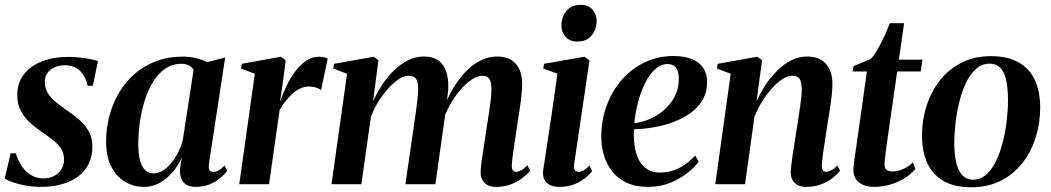

<svg xmlns="http://www.w3.org/2000/svg" viewBox="-24 -758 4324 790"><path d="M358 -405H336.5Q331 -438.5 307.5 -464Q284 -489.5 244 -489.5Q221 -489.5 202 -481.8Q183 -474 171.8 -458.5Q160.5 -443 160.5 -420Q160.5 -396 171.8 -376.8Q183 -357.5 202.5 -341Q222 -324.5 246.5 -307.5Q279 -285.5 303.5 -264Q328 -242.5 342 -216.2Q356 -190 356 -154Q356 -113.5 340.5 -82.8Q325 -52 296.5 -31.2Q268 -10.5 229.5 0.2Q191 11 145.5 11Q114.5 11 83.8 5.8Q53 0.5 29.2 -7.8Q5.5 -16 -4.5 -23.5L20 -127.5H41Q49 -100.5 64.2 -76.8Q79.5 -53 102.2 -38.5Q125 -24 155 -24Q178.5 -24 197.8 -33.5Q217 -43 228.2 -60.8Q239.5 -78.5 239.5 -102Q239.5 -126.5 228 -145Q216.5 -163.5 196 -180Q175.5 -196.5 148 -215Q123 -232 99.8 -253Q76.5 -274 61.8 -301.8Q47 -329.5 47 -367Q47 -416.5 73.8 -451.5Q100.5 -486.5 148.2 -505.2Q196 -524 258 -524Q282 -524 306 -521.2Q330 -518.5 349.5 -514.5Q369 -510.5 379 -506.5Z M836 -86Q833 -65.5 838.2 -58Q843.5 -50.5 854 -50.5Q863.5 -50.5 875.2 -56.8Q887 -63 899.5 -77.5L911 -55Q901 -41.5 882.8 -26Q864.5 -10.5 839 0.2Q813.5 11 781.5 11Q744.5 11 729 -10.8Q713.5 -32.5 717 -65L724 -111.5Q712.5 -81.5 689.5 -53.5Q666.5 -25.5 636 -7.2Q605.5 11 569.5 11Q525.5 11 489.8 -10.5Q454 -32 433.2 -73.5Q412.5 -115 412.5 -175.5Q412.5 -229 425.8 -280Q439 -331 465 -375.2Q491 -419.5 529 -453Q567 -486.5 617 -505.8Q667 -525 728 -525Q757.5 -525 782.8 -518.8Q808 -512.5 829 -502.5L902.5 -521.5ZM772.5 -470.5Q767.5 -480.5 755 -488Q742.5 -495.5 723 -495.5Q684.5 -495.5 655.2 -475Q626 -454.5 605 -420Q584 -385.5 570.8 -342.5Q557.5 -299.5 551.2 -254Q545 -208.5 545 -166.5Q545 -121 553.2 -94.2Q561.5 -67.5 575.8 -56Q590 -44.5 608 -44.5Q625.5 -44.5 643.5 -54.8Q661.5 -65 677.8 -83.8Q694 -102.5 707.2 -127.5Q720.5 -152.5 728 -181Z M960.5 0 1024.5 -454.5 968 -476 971 -495.5 1132 -524.5 1151.5 -509.5 1140.5 -423 1128 -339.5Q1139.5 -372 1155.2 -404.8Q1171 -437.5 1191.2 -464.8Q1211.5 -492 1235.8 -508.2Q1260 -524.5 1287 -524.5Q1302 -524.5 1311 -522Q1320 -519.5 1324.5 -517L1297 -387Q1293.5 -391.5 1278.5 -396.8Q1263.5 -402 1246.5 -402Q1227.5 -402 1209.5 -393Q1191.5 -384 1176 -369.2Q1160.5 -354.5 1148 -337.8Q1135.5 -321 1126.5 -305.5L1083 0Z M1533 -510 1511 -341Q1526.5 -375.5 1548.2 -408.5Q1570 -441.5 1597 -468Q1624 -494.5 1655 -510Q1686 -525.5 1720.5 -525.5Q1757 -525.5 1779.8 -509Q1802.5 -492.5 1812.5 -462Q1822.5 -431.5 1820 -389Q1819.5 -381 1818 -368Q1816.5 -355 1814.2 -339.2Q1812 -323.5 1809.5 -308L1795.5 -296Q1813.5 -348.5 1838.2 -390.8Q1863 -433 1892.2 -463.2Q1921.5 -493.5 1954.2 -509.5Q1987 -525.5 2021.5 -525.5Q2072.5 -525.5 2098.5 -495.2Q2124.5 -465 2124.5 -413Q2124.5 -390.5 2121.2 -362Q2118 -333.5 2113.2 -302.2Q2108.5 -271 2103.5 -239.5Q2099.5 -211 2094.8 -180.5Q2090 -150 2086.5 -123.5Q2083 -97 2082 -80Q2081.5 -63.5 2086.2 -57.2Q2091 -51 2099 -51Q2108 -51 2119.8 -57Q2131.5 -63 2146 -78L2157 -56Q2146.5 -42.5 2127.2 -27Q2108 -11.5 2080.2 -0.2Q2052.5 11 2016.5 11Q1998.5 11 1984.2 4.5Q1970 -2 1961.8 -15.5Q1953.5 -29 1953.5 -50Q1953.5 -63.5 1957.5 -92.8Q1961.5 -122 1967 -157Q1972.5 -192 1977 -224Q1982.5 -257 1987.2 -288.8Q1992 -320.5 1995.2 -347Q1998.5 -373.5 1998 -390.5Q1998 -419.5 1990 -432.8Q1982 -446 1959.5 -446Q1940.5 -446 1917 -430.8Q1893.5 -415.5 1869.8 -387.8Q1846 -360 1825.5 -322.8Q1805 -285.5 1791 -242L1812 -321.5Q1810 -304 1808.2 -288.8Q1806.5 -273.5 1804.2 -258Q1802 -242.5 1799 -225L1767.5 0H1644L1676.5 -223.5Q1681.5 -256.5 1686 -288.8Q1690.5 -321 1693.5 -347.5Q1696.5 -374 1696.5 -390Q1696.5 -420 1688.2 -433.2Q1680 -446.5 1657 -446.5Q1638.5 -446.5 1616.5 -432Q1594.5 -417.5 1572.8 -393.2Q1551 -369 1532.2 -338.8Q1513.5 -308.5 1502 -276.5L1463 0H1340L1404 -454.5L1347.5 -476L1350.5 -495.5L1514 -524.5Z M2277 11Q2257.5 11 2241.2 4.2Q2225 -2.5 2216.5 -17.8Q2208 -33 2211 -58Q2212.5 -67.5 2216.8 -95.5Q2221 -123.5 2227.2 -164.5Q2233.5 -205.5 2240.8 -254.2Q2248 -303 2255.5 -354.8Q2263 -406.5 2269.5 -455L2211.5 -476L2214.5 -495.5L2381.5 -524.5L2401.5 -509.5L2338.5 -83.5Q2336 -64.5 2341.5 -57.8Q2347 -51 2356 -51Q2366.5 -51 2376.8 -56.5Q2387 -62 2401.5 -77L2412.5 -54Q2401 -39 2382 -24Q2363 -9 2336.8 1Q2310.5 11 2277 11ZM2351 -587Q2320.5 -587 2303.2 -606.5Q2286 -626 2286 -652.5Q2286.5 -689 2307.2 -713.5Q2328 -738 2364 -738Q2398 -738 2414.5 -718Q2431 -698 2431 -673Q2431 -637 2410.2 -612Q2389.5 -587 2351 -587Z M2851 -93Q2836 -72 2806.2 -47.8Q2776.5 -23.5 2734.8 -6.2Q2693 11 2641 11Q2592 11 2556 -5.5Q2520 -22 2496.5 -50.8Q2473 -79.5 2461.5 -116.5Q2450 -153.5 2450 -194Q2450 -263 2472.2 -323.5Q2494.5 -384 2534.5 -429.8Q2574.5 -475.5 2628.8 -501.5Q2683 -527.5 2747.5 -527.5Q2795 -527.5 2825.5 -514Q2856 -500.5 2870.8 -476.5Q2885.5 -452.5 2885.5 -421.5Q2885.5 -379 2866.8 -347Q2848 -315 2816.5 -292.5Q2785 -270 2745.8 -255.5Q2706.5 -241 2664.8 -234Q2623 -227 2584.5 -226Q2582.5 -191 2587 -159Q2591.5 -127 2603.8 -102Q2616 -77 2637.8 -62.5Q2659.5 -48 2691.5 -48Q2722 -48 2748.2 -57.2Q2774.5 -66.5 2796.5 -82.5Q2818.5 -98.5 2836.5 -118ZM2723.5 -494.5Q2695 -494.5 2671.5 -473Q2648 -451.5 2630.2 -416Q2612.5 -380.5 2601.2 -337.2Q2590 -294 2586 -251Q2614.5 -254.5 2641.5 -265Q2668.5 -275.5 2691.8 -292.2Q2715 -309 2732.5 -330.8Q2750 -352.5 2759.8 -378.5Q2769.5 -404.5 2769 -433.5Q2769 -465.5 2757.2 -480Q2745.5 -494.5 2723.5 -494.5Z M3089 -341Q3104.5 -376 3126.2 -408.8Q3148 -441.5 3174.8 -468Q3201.5 -494.5 3232.2 -510Q3263 -525.5 3297 -525.5Q3348.5 -525.5 3374.8 -495.2Q3401 -465 3401 -413Q3401 -390.5 3397.8 -362Q3394.5 -333.5 3389.5 -302.2Q3384.5 -271 3379.5 -239.5Q3375.5 -211.5 3370.5 -180.8Q3365.5 -150 3362 -123.2Q3358.5 -96.5 3357.5 -80Q3357.5 -63.5 3362.2 -57.2Q3367 -51 3375 -51Q3384 -51 3395.8 -57Q3407.5 -63 3421.5 -77L3432.5 -55.5Q3422 -42 3402.8 -26.5Q3383.5 -11 3356 0Q3328.5 11 3291.5 11Q3274.5 11 3260.2 4.5Q3246 -2 3237.8 -15.5Q3229.5 -29 3229.5 -50Q3230 -60.5 3232 -79.8Q3234 -99 3237.8 -123.2Q3241.5 -147.5 3245.8 -173.8Q3250 -200 3253.5 -223.5Q3257.5 -248.5 3261.2 -272.8Q3265 -297 3268.2 -319Q3271.5 -341 3273.2 -359.5Q3275 -378 3275 -390.5Q3274.5 -410 3271 -422.2Q3267.5 -434.5 3259 -440.5Q3250.5 -446.5 3235 -446.5Q3216.5 -446.5 3194.5 -432Q3172.5 -417.5 3150.8 -393Q3129 -368.5 3110.5 -338.2Q3092 -308 3080 -276L3041.5 0H2919L2982.5 -454.5L2926 -476L2929 -495.5L3092 -524.5L3111.5 -510Z M3627 -181Q3623.5 -156 3621 -136.8Q3618.5 -117.5 3617 -104Q3615.5 -90.5 3615.5 -80.5Q3615.5 -65.5 3624.8 -59Q3634 -52.5 3647 -52.5Q3669.5 -52.5 3692 -62.5Q3714.5 -72.5 3732 -89.5L3742.5 -63Q3723 -39.5 3694.8 -22.8Q3666.5 -6 3635 2.5Q3603.5 11 3573 11Q3533 11 3509.2 -8.2Q3485.5 -27.5 3487.5 -65.5Q3488 -71.5 3489.2 -82.2Q3490.5 -93 3492.5 -108.2Q3494.5 -123.5 3497.5 -143.5Q3500.5 -163.5 3504 -188L3543 -464H3484L3488 -486L3559 -515.5Q3572.5 -529.5 3587.5 -555.8Q3602.5 -582 3615.8 -611.2Q3629 -640.5 3637.5 -662.5H3696L3674.5 -512.5H3771.5L3764.5 -464H3667.5Z M4053 -527Q4122 -527 4167 -501.5Q4212 -476 4234 -428.8Q4256 -381.5 4256 -315.5Q4256 -251.5 4237.5 -192.5Q4219 -133.5 4182.8 -87.2Q4146.5 -41 4093.5 -14.2Q4040.5 12.5 3972 12.5Q3903.5 12.5 3858.5 -13.2Q3813.5 -39 3791.8 -86.5Q3770 -134 3769.5 -197.5Q3769.5 -263.5 3788.5 -322.8Q3807.5 -382 3844 -428Q3880.5 -474 3933.2 -500.5Q3986 -527 4053 -527ZM4047 -496Q4016.5 -496 3992.8 -475.2Q3969 -454.5 3952 -419.8Q3935 -385 3924 -342Q3913 -299 3907.8 -254Q3902.5 -209 3902.5 -168.5Q3902.5 -121.5 3910.8 -88Q3919 -54.5 3936.2 -36.5Q3953.5 -18.5 3980 -18.5Q4010 -18.5 4033.5 -39.2Q4057 -60 4074 -95Q4091 -130 4102 -173Q4113 -216 4118.2 -260.8Q4123.5 -305.5 4123.5 -345.5Q4123.5 -389.5 4117 -423.2Q4110.5 -457 4094 -476.5Q4077.5 -496 4047 -496Z"/></svg>

Font: Merriweather 120pt SemiBold
Style: Italic
Weight: 600
Italic angle: -7.8°
Version: Version 2.101